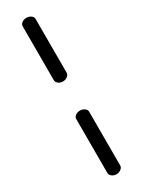

<svg xmlns="http://www.w3.org/2000/svg" viewBox="-211 -793 625 839"><g transform="rotate(-30 101.5 -373.5)"><path d="M134 -744V-472Q134 -462 124 -454.5Q114 -447 101 -447Q88 -447 78.5 -454.5Q69 -462 69 -472V-744Q69 -754 78.5 -761Q88 -768 101 -768Q114 -768 124 -761Q134 -754 134 -744ZM134 -276V-4Q134 6 124 13.5Q114 21 101 21Q88 21 78.5 13.5Q69 6 69 -4V-276Q69 -286 78.5 -293Q88 -300 101 -300Q114 -300 124 -293Q134 -286 134 -276Z"/></g></svg>

Font: Dosis
Style: Book
Weight: 400
Designer: EdgarTolentino, PabloImpallari, IginoMarini
Foundry: EdgarTolentino, PabloImpallari, IginoMarini
Version: Version 1.007